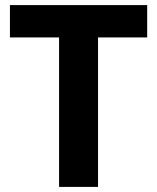

<svg xmlns="http://www.w3.org/2000/svg" viewBox="-20 -734 617 754"><path d="M365 0V-587H558V-714H19V-587H212V0Z"/></svg>

Font: Noto Sans Myanmar UI
Style: Bold
Weight: 700
Designer: Monotype Design Team
Foundry: Monotype Imaging Inc.
Version: Version 2.103